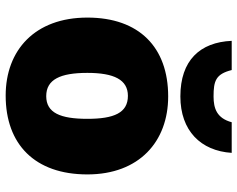

<svg xmlns="http://www.w3.org/2000/svg" viewBox="-100 -727 837 677"><g transform="rotate(90 318.5 -388.5)"><path d="M519 -787H411C397 -735 363 -723 320 -723C265 -723 241 -731 227 -787H124C129 -675 193 -606 320 -606C441 -606 512 -678 519 -787ZM595 -278C595 -461 479 -563 320 -563C147 -563 42 -461 42 -278C42 -93 157 10 317 10C489 10 595 -93 595 -278ZM237 -278C237 -372 261 -421 318 -421C378 -421 399 -372 399 -278C399 -183 378 -133 319 -133C260 -133 237 -183 237 -278Z"/></g></svg>

Font: Noto Sans UI Black
Style: Regular
Weight: 900
Designer: Monotype Design Team
Foundry: Monotype Imaging Inc.
Version: Version 1.901